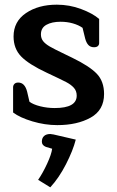

<svg xmlns="http://www.w3.org/2000/svg" viewBox="-20 -521 501 821"><path d="M36 -40V-148Q36 -156 41.5 -162Q47 -168 58 -168Q86 -168 96 -129L106 -86Q122 -74 152 -66.5Q182 -59 214 -59Q308 -59 308 -112Q308 -132 296 -145.5Q284 -159 263 -170Q242 -181 180 -210Q103 -246 70.5 -279.5Q38 -313 38 -365Q38 -429 91 -465Q144 -501 223 -501Q277 -501 326.5 -482.5Q376 -464 404 -440V-337Q404 -329 398.5 -324Q393 -319 382 -319Q367 -319 358 -328.5Q349 -338 344 -357L333 -402Q316 -414 291.5 -421Q267 -428 239 -428Q202 -428 178.5 -415Q155 -402 155 -374Q155 -357 164.5 -345Q174 -333 193 -322Q212 -311 256 -290L289 -274Q363 -238 394 -205.5Q425 -173 425 -119Q425 -50 367.5 -18Q310 14 225 14Q172 14 118.5 -2Q65 -18 36 -40ZM143 248Q163 219 181.5 179Q200 139 203 115L176 107Q159 100 159 85Q159 69 168.5 60.5Q178 52 195 52Q199 52 209 54L304 76Q292 123 262 181.5Q232 240 195 280Z"/></svg>

Font: Maitree SemiBold
Style: Regular
Weight: 600
Designer: CadsonDemak Team
Foundry: CadsonDemak
Version: Version 1.001